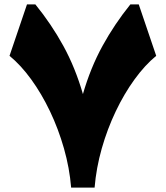

<svg xmlns="http://www.w3.org/2000/svg" viewBox="-20 -855 755 875"><path d="M411.1 0H304.2Q296.9 -89.4 271.5 -178.5Q246.1 -267.6 207.8 -347.9Q169.4 -428.2 122.1 -493.4Q74.7 -558.6 23.4 -600.6L103 -835H141.1Q213.9 -745.6 268.6 -646Q323.2 -546.4 357.9 -426.3Q392.6 -546.4 447.3 -646Q502 -745.6 574.2 -835H612.3L691.9 -600.6Q640.6 -558.6 593.3 -493.4Q545.9 -428.2 507.6 -347.9Q469.2 -267.6 443.8 -178.5Q418.5 -89.4 411.1 0Z"/></svg>

Font: Pinar-DS1-FD Black
Style: Regular
Weight: 900
Designer: Amin Abedi
Version: Version 2.000